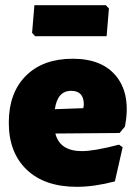

<svg xmlns="http://www.w3.org/2000/svg" viewBox="-20 -710 525 742"><path d="M389 -690 401 -677 392 -570H116L104 -583L113 -690ZM277 12Q153 12 83.5 -54Q14 -120 14 -236Q14 -351 80 -417Q146 -483 261 -483Q377 -483 431.5 -412.5Q486 -342 463 -221L442 -196L194 -194Q211 -126 297 -126Q344 -126 440 -151L454 -141L424 -9Q344 12 277 12ZM255 -359Q202 -359 192 -288L302 -292L304 -306Q304 -359 255 -359Z"/></svg>

Font: Alegreya Sans SC Black
Style: Regular
Weight: 900
Designer: Juan Pablo del Peral
Foundry: Huerta Tipografica
Version: Version 2.007